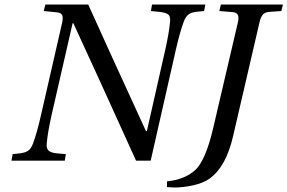

<svg xmlns="http://www.w3.org/2000/svg" viewBox="-20 -712 1274 851"><path d="M720.2 91.8Q798.3 84 845.2 42Q891.6 -1.5 924.8 -144L1034.2 -611.8Q1039.6 -634.8 1034.2 -645.8Q1028.8 -656.7 1011.2 -658.2L952.1 -663.1L959 -691.9H1233.9L1227.1 -663.1L1171.9 -659.2Q1153.8 -657.7 1144.5 -646.7Q1135.3 -635.7 1129.9 -611.8L1013.2 -108.9Q981.9 27.8 908.2 80.1Q880.4 99.6 836.2 109.4Q792 119.1 752.9 119.1Q742.7 119.1 720.2 117.2ZM30.8 0 36.1 -28.8 66.9 -32.2Q90.8 -34.7 104 -43.5Q117.2 -52.2 126 -75.2Q144 -123.5 161.1 -199.2L254.9 -608.9Q260.7 -633.8 255.6 -644.8Q250.5 -655.8 232.9 -657.2L173.8 -663.1L181.2 -691.9H371.1Q455.1 -504.9 627 -130.9H630.9L712.9 -493.2Q729 -564.5 733.9 -617.2Q735.8 -640.1 725.6 -647.9Q715.3 -655.8 688 -659.2L648.9 -663.1L653.8 -691.9H890.1L884.8 -663.1L854 -660.2Q830.1 -657.7 816.9 -648.9Q803.7 -640.1 794.9 -617.2Q776.9 -568.8 759.8 -493.2L647.9 0H583Q407.7 -387.2 305.2 -608.9H301.8L208 -199.2Q191.9 -127.9 187 -75.2Q185.1 -53.2 196 -43.9Q207 -34.7 232.9 -32.2L272 -28.8L267.1 0Z"/></svg>

Font: Linguistics Pro
Style: Italic
Weight: 400
Italic angle: -12°
Designer: Stefan Peev, Context Ltd
Foundry: Stefan Peev, Context Ltd
Version: Version 001.000